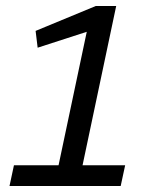

<svg xmlns="http://www.w3.org/2000/svg" viewBox="-20 -620 488 640"><path d="M26.5 -69.2H175.2L269.2 -514L105.5 -461L98.7 -517L299.3 -600H367.3L255.2 -69.2H397.2L382.3 0H11.7Z"/></svg>

Font: Epunda Sans Light
Style: Italic
Weight: 300
Italic angle: -12.0243°
Designer: Simon Atzbach
Foundry: typofactur
Version: Version 2.204